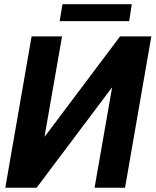

<svg xmlns="http://www.w3.org/2000/svg" viewBox="-20 -882 731 902"><path d="M189 -238.8 543.9 -710.9H690.9L567.4 0H424.3L506.8 -472.2L151.9 0H4.9L128.4 -710.9H271.5ZM599.1 -862.3 586.9 -782.7H260.3L273.4 -862.3Z"/></svg>

Font: Roboto
Style: Bold Italic
Weight: 700
Italic angle: -12°
Designer: Christian Robertson
Foundry: Google
Version: Version 3.0